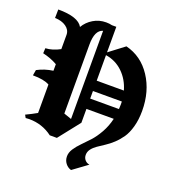

<svg xmlns="http://www.w3.org/2000/svg" viewBox="-174 -972 1186 1290"><g transform="rotate(20 419.5 -326.5)"><path d="M538.1 50.3Q538.1 71.8 551.3 86.7Q564.5 101.6 584 104L480 180.2Q455.6 173.3 439.2 152.1Q422.9 130.9 422.9 102.5Q422.9 75.7 439.9 49.1Q457 22.5 483.6 -4.4Q510.3 -31.2 538.6 -62Q566.9 -92.8 593.3 -139.6Q619.6 -186.5 632.3 -241.2H437V-142.1L316.9 9.8H266.1Q192.9 -45.4 99.6 -45.4Q87.4 -45.4 74.2 -43.9L63 -64Q106.4 -84.5 141.1 -104.5V-307.6Q101.6 -330.1 22 -330.1L28.8 -370.1Q80.6 -397.9 141.1 -406.2V-453.1Q94.2 -480 36.1 -493.2Q36.6 -500 37.1 -511.7Q37.6 -523.4 38.1 -529.8Q88.9 -532.2 141.1 -561V-663.1V-664.1Q140.6 -698.2 109.4 -720.2Q78.1 -742.2 29.8 -743.2L30.8 -804.2Q174.8 -804.2 208 -743.7Q231.4 -783.7 272.5 -808.3Q313.5 -833 363.8 -833Q386.2 -833 405.8 -828.1H437V-645.5L545.9 -728Q659.2 -699.7 726.3 -597.7Q793.5 -495.6 793.5 -356Q793.5 -293 779.3 -241.9Q765.1 -190.9 742.7 -158.7Q720.2 -126.5 693.1 -101.3Q666 -76.2 638.7 -58.6Q611.3 -41 588.9 -25.4Q566.4 -9.8 552.2 9Q538.1 27.8 538.1 50.3ZM437 -314.9H642.6Q644 -348.6 644 -350.1Q644 -362.8 643.6 -369.1H437ZM362.8 -241.2V-314.9V-369.1V-442.9V-772.5Q308.1 -757.3 308.1 -654.8V-161.1L362.8 -142.1ZM437 -442.9H631.3Q610.4 -516.1 559.6 -565.2Q508.8 -614.3 437 -625.5Z"/></g></svg>

Font: KJV1611
Style: Regular
Weight: 400
Version: Version 3.6.1